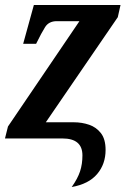

<svg xmlns="http://www.w3.org/2000/svg" viewBox="-20 -556 504 771"><path d="M268 195Q292 161 301.5 132Q311 103 311 68Q311 0 231 0H0L12 -48L299 -471H208Q176 -471 161 -447Q146 -423 127 -384L125 -380H73L116 -536H464L453 -487L164 -65H276Q309 -65 338 -55Q367 -45 385.5 -21Q404 3 404 46Q404 103 370 143Q336 183 268 195Z"/></svg>

Font: Noto Serif ExtraCondensed
Style: Bold Italic
Weight: 700
Width: 2
Italic angle: -12°
Designer: Monotype Design Team
Foundry: Monotype Imaging Inc.
Version: Version 2.013; ttfautohint (v1.8.4.7-5d5b)